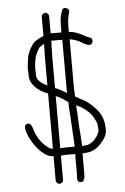

<svg xmlns="http://www.w3.org/2000/svg" viewBox="-58 -773 609 937"><g transform="rotate(-5 246.5 -304.0)"><path d="M198.5 -716C188.9 -716 180 -707.5 180 -698V-604C172.7 -602 165.7 -599 159 -595C147.1 -588.2 131.9 -580.4 125 -569C113.3 -552.6 98.4 -526.9 96 -503C93.9 -485.9 90 -469.1 90 -449C90.7 -443.7 91 -438.3 91 -433V-416C91 -408 92.7 -399.7 96 -391C109.1 -359.5 145.1 -334 178 -323V-52C176 -52 174 -52.3 172 -53C169.3 -53 165.3 -54.7 160 -58C134.5 -73.9 112.7 -101.5 100 -130C90.8 -146.6 88.3 -191.2 63 -184C49.8 -180.2 49.7 -166 53 -153L59 -135C61 -128.3 64 -121.3 68 -114C81.1 -87.8 97.1 -64.2 118 -45C134.1 -30.3 150.9 -16 178 -16V103C178 112.5 186.9 121 196.5 121C206.2 121 214 112.5 214 103V-15C217.3 -15 220.7 -15.3 224 -16C230 -16 236.3 -16.3 243 -17H284V81C284 99.2 277.4 119.3 297.5 122C318.1 124.7 320 100.1 320 81V-17C323.3 -17 327 -17.3 331 -18C371.8 -18 399.2 -39.5 418 -64C433.3 -80.6 446.2 -103 443 -132C443 -167.1 430.5 -195.8 414 -217C399.1 -236.1 369.2 -265.7 346 -276L332 -283C323.4 -287.9 316.8 -293.1 308 -296C307.3 -308.7 306.7 -322.3 306 -337V-577C328.3 -574.2 348.8 -565.8 365 -555C374.3 -548.5 383.5 -545.9 394 -542C416.4 -535.6 426.2 -570.9 405 -577C388.2 -581.2 380.4 -589.6 365 -596C347.2 -604.1 332.1 -610.9 309 -613H305V-630C305 -663.2 307.4 -685.3 315 -708C321.3 -730 287.1 -741.3 281 -720L278 -710C268.9 -687.2 269 -663 269 -630V-614H216V-698C216 -707.5 208.2 -716 198.5 -716ZM284 -72C284 -66.7 284.3 -60.3 285 -53H239C233.7 -52.3 228.3 -52 223 -52C220.3 -51.3 217.3 -51 214 -51V-307C236.5 -299.5 253.8 -284.7 272 -273C272 -272.3 272.3 -272 273 -272C273.7 -262 274 -251 274 -239C278.8 -184 280.4 -125.4 284 -72ZM310 -254C312 -253.3 313.7 -252.3 315 -251L330 -244C351.7 -231 381.7 -207 392 -183C397.6 -170.3 406 -160.9 406 -144C406.7 -139.3 407 -135 407 -131C407.7 -127 407.7 -123.3 407 -120C403.1 -100.5 388.3 -81.3 375 -70.5C368.8 -65.4 353 -55 343 -55C339 -54.3 334.7 -54 330 -54C326.7 -54 323.7 -53.7 321 -53C320.3 -61 320 -68.3 320 -75C319.3 -87.7 318.7 -99 318 -109C313.6 -150.4 313.7 -198.2 310 -241ZM216 -576V-578H270V-336C270 -329.3 270.3 -323 271 -317C261.2 -321.9 254.8 -327.1 243 -333L223 -343L214 -346V-509C214 -531.3 216 -552.7 216 -576ZM178 -362C158.6 -371.7 127 -387.9 127 -416V-433C127 -439 126.7 -445 126 -451C126 -455.7 126.3 -460 127 -464C130.1 -492 132.1 -509.6 144 -530C151.1 -544.1 151.8 -548.9 162 -555L178 -565C178.7 -565 179.3 -565.3 180 -566C180 -546.5 178 -529.4 178 -510Z"/></g></svg>

Font: HoneyBee
Style: Lit
Weight: 300
Foundry: Cannot Into Space Fonts
Version: Version 0.89